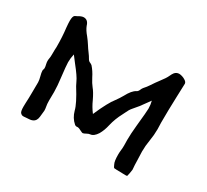

<svg xmlns="http://www.w3.org/2000/svg" viewBox="-108 -665 903 837"><g transform="rotate(30 344.0 -247.0)"><path d="M87.4 5.4Q85.4 5.4 81.1 5.1Q76.7 4.9 70.6 -1.2Q64.5 -7.3 64.5 -31.7Q64.5 -42 64.9 -49.3Q66.4 -76.7 66.4 -103.5L66.9 -155.3Q66.4 -168 62.5 -181.6Q57.6 -199.7 57.6 -209Q57.6 -212.4 59.1 -215.8Q60.5 -219.2 60.5 -223.6Q60.5 -230 57.6 -241.7Q55.7 -250.5 55.7 -256.3Q55.7 -263.7 57.1 -271Q58.6 -278.3 58.6 -291.5Q58.6 -304.7 58.8 -313Q59.1 -321.3 59.6 -329.1Q59.6 -381.3 54.2 -423.8Q52.2 -445.3 52.2 -456.5Q52.2 -480.5 60.5 -485.4L70.3 -490.2Q86.9 -500.5 98.1 -500.5Q119.6 -500.5 127 -474.6Q133.8 -456.5 151.9 -435.5Q163.6 -420.9 173.8 -404.8Q182.6 -390.6 192.1 -378.2Q201.7 -365.7 209 -352.5Q213.4 -345.2 221.2 -342.3Q226.1 -340.3 231 -336.4Q248 -317.4 260.7 -291.5Q272.9 -268.1 283.7 -254.9Q296.4 -240.2 312 -207.5Q324.7 -178.7 342.8 -155.3Q374.5 -228.5 397.5 -257.3Q409.2 -272.9 419.4 -291Q438.5 -327.1 457.5 -336.4Q464.8 -339.8 469.2 -351.1Q471.7 -357.4 476.1 -362.8Q487.8 -375.5 497.6 -390.6Q509.3 -408.7 522 -425.3Q542.5 -451.7 548.8 -466.3Q553.2 -476.6 559.1 -484.4Q567.9 -495.1 582 -495.1Q587.4 -495.1 596.7 -492.4Q606 -489.7 614.7 -483.6Q623.5 -477.5 624 -469.7L621.6 -400.4Q619.1 -332.5 619.1 -271Q620.1 -250 620.1 -238.8Q620.1 -208.5 615 -179.2Q609.9 -149.9 609.9 -120.6Q609.9 -107.4 611.3 -82Q611.8 -50.3 613.8 -31.2L610.8 -11.7L607.4 2.9Q607.4 4.9 599.6 4.9L554.7 3.9Q547.9 3.9 541 2.9Q538.6 1 534.7 -7.8L532.7 -12.2Q526.4 -23.9 526.4 -57.6Q526.4 -68.4 527.8 -79.6Q529.3 -90.8 529.3 -104.5L528.8 -132.3Q528.8 -162.1 533.2 -206.1Q541 -282.2 541 -296.4Q541 -315.4 536.1 -334L523.4 -316.4Q502.9 -286.1 479.5 -260.3Q469.2 -248.5 461.9 -231.4L455.6 -218.8Q437 -184.1 428.7 -148.4Q422.4 -119.6 409.7 -97.7Q394.5 -73.7 376.5 -72.3Q370.1 -71.8 361.3 -66.9Q350.1 -60.5 345.2 -60.5Q342.8 -60.5 334 -64.9Q321.3 -72.3 313 -72.3L309.1 -71.8Q302.7 -71.8 298.8 -75.7Q275.4 -95.7 266.6 -128.4Q259.3 -159.2 218.8 -223.6Q213.9 -232.4 209.5 -242.2Q200.7 -262.7 165 -307.1L141.1 -338.4Q136.2 -317.9 136.2 -296.4Q136.2 -281.7 143.6 -218.3Q147.9 -186 148.4 -153.8L147.9 -110.8Q147.9 -92.3 150.4 -80.6Q152.3 -71.3 152.3 -61.5Q152.3 -57.1 148.9 -29.3Q146.5 -7.3 130.9 -0.5Q122.1 3.4 113.8 3.4Q105.5 3.4 99.1 4.4Q92.8 5.4 87.4 5.4Z"/></g></svg>

Font: Kurland
Style: Regular
Weight: 400
Designer: GGBot
Version: 0.22